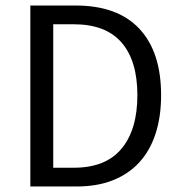

<svg xmlns="http://www.w3.org/2000/svg" viewBox="-20 -676 655 696"><path d="M90 0V-656H254Q406 -656 485 -572Q564 -488 564 -331Q564 -253 544 -191.5Q524 -130 485 -87.5Q446 -45 389 -22.5Q332 0 258 0ZM173 -68H248Q363 -68 420.5 -137Q478 -206 478 -331Q478 -456 420.5 -522Q363 -588 248 -588H173Z"/></svg>

Font: Giro Regular
Style: Regular
Weight: 400
Designer: Paul D. Hunt
Foundry: Adobe Systems Incorporated
Version: Version 1.000;PS 1.0;hotconv 1.0.88;makeotf.lib2.5.647800